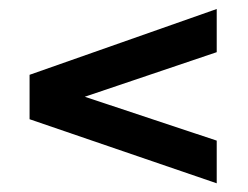

<svg xmlns="http://www.w3.org/2000/svg" viewBox="-20 -496 562 435"><path d="M471 -475.6 47 -326.5V-225.9L471 -80.7V-177.4L172.1 -276.8L471 -377.8Z"/></svg>

Font: Diatome Semibold
Style: Regular
Weight: 600
Designer: 15.100.17
Foundry: 15.100.17
Version: Version 1.005;Fontself Maker 3.5.8